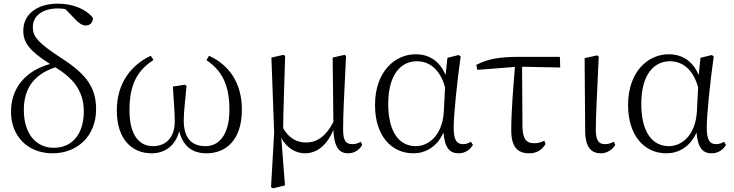

<svg xmlns="http://www.w3.org/2000/svg" viewBox="-20 -822 4002 1047"><path d="M266 14C406 14 504 -84 504 -226C504 -341 455 -414 321 -501C185 -589 159 -623 159 -674C159 -737 214 -776 296 -776C310 -776 324 -775 337 -772L388 -719C410 -695 429 -683 448 -683C471 -683 487 -700 487 -724C449 -773 377 -802 295 -802C182 -802 107 -744 107 -655C107 -591 138 -546 253 -473C129 -439 40 -351 40 -212C40 -79 132 14 266 14ZM282 -455C377 -397 437 -328 437 -214C437 -95 377 -16 273 -16C179 -16 110 -90 110 -222C110 -328 154 -413 282 -455Z M807 14C882 14 938 -30 957 -107C978 -25 1028 14 1106 14C1210 14 1299 -56 1299 -224C1299 -370 1230 -467 1120 -518L1106 -494C1191 -436 1231 -359 1231 -224C1231 -81 1170 -25 1101 -25C1021 -25 982 -73 982 -165C982 -217 991 -278 997 -354L988 -360L923 -350C927 -267 933 -218 933 -159C933 -70 882 -25 815 -25C740 -25 686 -83 686 -222C686 -361 729 -438 817 -495L802 -518C693 -466 617 -367 617 -219C617 -61 701 14 807 14Z M1642 14C1710 14 1763 -31 1798 -113C1802 -24 1827 14 1877 14C1914 14 1940 -6 1955 -31L1948 -49C1934 -42 1921 -36 1902 -36C1868 -36 1851 -51 1851 -117C1851 -198 1856 -288 1867 -517L1859 -523L1794 -508L1798 -157C1759 -81 1710 -45 1650 -45C1601 -45 1558 -65 1524 -123C1525 -219 1529 -317 1535 -517L1526 -523L1460 -508L1475 -98L1458 198L1469 205L1534 189L1514 -70C1542 -16 1593 14 1642 14Z M2234 14C2297 14 2362 -18 2398 -99C2406 -15 2432 14 2481 14C2516 14 2543 -5 2559 -32L2548 -49C2534 -41 2523 -36 2505 -36C2472 -36 2454 -56 2454 -125C2454 -199 2473 -379 2492 -514L2482 -522L2420 -507L2410 -413C2376 -492 2318 -526 2246 -526C2136 -526 2025 -434 2025 -249C2025 -82 2114 14 2234 14ZM2407 -346 2400 -210C2391 -80 2314 -25 2248 -25C2154 -25 2097 -106 2097 -255C2097 -422 2171 -488 2253 -488C2315 -488 2377 -452 2407 -346Z M2866 14C2908 14 2936 -5 2955 -37L2948 -55C2932 -46 2915 -41 2892 -41C2854 -41 2831 -59 2829 -130L2827 -458L3035 -454L3033 -512H2813C2704 -512 2640 -501 2577 -468L2583 -441L2788 -457C2779 -344 2768 -221 2768 -111C2768 -20 2803 14 2866 14Z M3257 14C3294 14 3323 -10 3335 -32L3327 -49C3313 -42 3300 -36 3280 -36C3248 -36 3229 -51 3229 -116C3229 -195 3235 -282 3245 -514L3236 -520L3168 -505L3171 -110C3171 -19 3204 14 3257 14Z M3614 14C3677 14 3742 -18 3778 -99C3786 -15 3812 14 3861 14C3896 14 3923 -5 3939 -32L3928 -49C3914 -41 3903 -36 3885 -36C3852 -36 3834 -56 3834 -125C3834 -199 3853 -379 3872 -514L3862 -522L3800 -507L3790 -413C3756 -492 3698 -526 3626 -526C3516 -526 3405 -434 3405 -249C3405 -82 3494 14 3614 14ZM3787 -346 3780 -210C3771 -80 3694 -25 3628 -25C3534 -25 3477 -106 3477 -255C3477 -422 3551 -488 3633 -488C3695 -488 3757 -452 3787 -346Z"/></svg>

Font: Noto Serif CJK SC Light
Style: Regular
Weight: 300
Designer: Ryoko NISHIZUKA 西塚涼子 (kana & ideographs); Frank Grießhammer (Latin, Greek & Cyrillic); Wenlong ZHANG 张文龙 (bopomofo); San
Foundry: Adobe
Version: Version 2.001;hotconv 1.1.0;makeotfexe 2.6.0